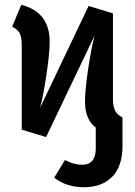

<svg xmlns="http://www.w3.org/2000/svg" viewBox="-20 -564 565 804"><path d="M453 -151Q453 -118 462 -100.5Q471 -83 493 -72V47Q493 132 450 176Q407 220 331 220Q258 220 207 180L252 106Q289 126 323 126Q381 126 381 58V-30Q336 -63 336 -139Q336 -187 349.5 -277Q363 -367 376 -415L173 10L71 -21V-376Q71 -408 62.5 -424.5Q54 -441 31 -452L69 -544Q188 -513 188 -390Q188 -341 174.5 -251Q161 -161 148 -113L351 -539L453 -508Z"/></svg>

Font: Fira Sans Condensed Medium
Style: Regular
Weight: 500
Width: 3
Designer: Carrois Corporate & Edenspiekermann AG
Foundry: Carrois Corporate GbR & Edenspiekermann AG
Version: Version 4.203;PS 004.203;hotconv 1.0.88;makeotf.lib2.5.64775